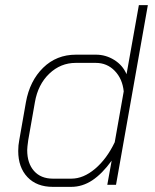

<svg xmlns="http://www.w3.org/2000/svg" viewBox="-20 -720 602 748"><path d="M51 -132Q51 -154 55 -174L81 -322Q96 -405 148 -456Q200 -507 276 -507H354Q392 -507 425 -486.5Q458 -466 473 -431L521 -700H556L432 0H398L415 -94Q378 -43 339.5 -17.5Q301 8 257 8H186Q123 8 87 -30Q51 -68 51 -132ZM258 -24Q305 -24 350.5 -62.5Q396 -101 427 -166L462 -364Q457 -413 427 -444Q397 -475 353 -475H275Q216 -475 172 -433Q128 -391 116 -322L90 -174Q86 -146 86 -135Q86 -84 112.5 -54Q139 -24 186 -24Z"/></svg>

Font: Bai Jamjuree ExtraLight
Style: Italic
Weight: 275
Italic angle: -10°
Version: Version 1.000; ttfautohint (v1.6)